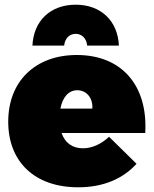

<svg xmlns="http://www.w3.org/2000/svg" viewBox="-20 -789 654 817"><path d="M302 -645C329 -645 348 -625 351 -595H486C481 -701 409 -769 302 -769C195 -769 123 -701 118 -595H253C256 -625 275 -645 302 -645ZM307 -555C131 -555 15 -444 15 -271C15 -102 126 8 313 8C419 8 503 -28 561 -92L444 -207C410 -175 371 -158 333 -158C289 -158 257 -180 242 -223H598C610 -425 498 -555 307 -555ZM373 -327H237C246 -373 270 -405 309 -405C348 -405 376 -372 373 -327Z"/></svg>

Font: Montserrat arm Black
Style: Regular
Weight: 900
Designer: Julieta Ulanovsky
Foundry: Julieta Ulanovsky
Version: Version 6.000;PS 006.000;hotconv 1.0.88;makeotf.lib2.5.64775